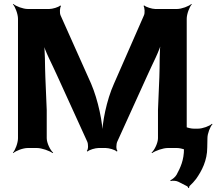

<svg xmlns="http://www.w3.org/2000/svg" viewBox="-20 -757 1107 982"><path d="M232 -711H122C98 -711 61 -725 48 -737L46 -735C58 -722 72 -685 72 -661V-50C72 -26 58 11 46 24L48 26C61 14 98 0 122 0H169C193 0 233 14 249 26L252 24C237 11 219 -26 219 -50V-194L212 -362C209 -421 212 -499 203 -543L199 -542C208 -498 247 -428 272 -371L426 -33C432 -20 432 7 424 15L428 18C436 9 468 0 484 0H521C537 0 569 9 577 18L581 15C573 7 574 -20 580 -33L734 -372C759 -429 798 -500 807 -545H803C794 -501 798 -422 795 -362L788 -194V-50C788 -26 770 11 755 24L758 26C774 14 814 0 838 0H885C909 0 946 14 959 26L961 24C949 11 935 -26 935 -50V-661C935 -685 949 -722 961 -735L959 -737C946 -725 909 -711 885 -711H774C758 -711 726 -721 718 -729L714 -727C720 -718 722 -690 716 -678L563 -329C525 -245 502 -128 502 -61H506C506 -128 482 -245 446 -329L290 -678C284 -691 286 -718 292 -726L288 -729C280 -720 248 -711 232 -711ZM893 173 936 195C939 196 943 202 943 205L947 204C947 201 948 195 951 193C962 183 973 171 983 158C1012 117 1040 64 1040 -3L1041 -51C1041 -74 1055 -110 1067 -122L1064 -124C1052 -112 1016 -99 993 -99H971C947 -99 910 -113 897 -125L895 -123C907 -110 921 -73 921 -49V4C921 62 903 100 883 137C877 148 860 162 851 165L853 169C862 166 882 167 893 173Z"/></svg>

Font: Asimov
Style: EdgeWide
Weight: 500
Designer: Google
Version: Version 2.000980: 2014